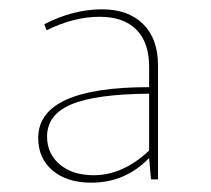

<svg xmlns="http://www.w3.org/2000/svg" viewBox="-20 -769 452 412"><path d="M176 -377Q124 -377 93 -403Q62 -429 62 -473Q62 -582 300 -582V-626Q300 -678 272.5 -705.5Q245 -733 194 -733Q138 -733 80 -704L75 -717Q137 -749 199 -749Q255 -749 287 -717.5Q319 -686 319 -629V-384H304L300 -430Q249 -377 176 -377ZM81 -476Q81 -439 108.5 -416Q136 -393 181 -393Q244 -393 300 -446V-568Q185 -567 133 -545Q81 -523 81 -476Z"/></svg>

Font: Cantarell Thin
Style: Regular
Weight: 100
Designer: Dave Crossland, Nikolaus Waxweiler, Florian Fecher, Jacques Le Bailly, Eben Sorkin, Alexei Vanyashin, Alexios Zavras, Em
Version: Version 0.303